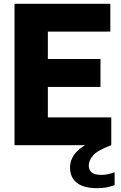

<svg xmlns="http://www.w3.org/2000/svg" viewBox="-20 -760 634 1005"><path d="M56 0V-740H557.5V-594.5H230.5V-451H506V-305H230.5V-145.5H562.5V0ZM489 225Q416.5 225 381.5 196.2Q346.5 167.5 346.5 118Q346.5 70 383 32Q419.5 -6 514 -39L562.5 0Q491 26.5 467.8 53Q444.5 79.5 444.5 107Q444.5 130 460.5 142.8Q476.5 155.5 512.5 155.5Q526.5 155.5 543.2 152.2Q560 149 580 141.5V209Q560 216.5 538 220.8Q516 225 489 225Z"/></svg>

Font: Encode Sans Semi Condensed ExtraBold
Style: Regular
Weight: 800
Width: 4
Designer: Multiple Designers
Foundry: Impallari Type
Version: Version 3.000; ttfautohint (v1.8.3) -l 8 -r 50 -G 200 -x 14 